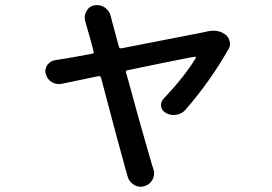

<svg xmlns="http://www.w3.org/2000/svg" viewBox="-20 -630 1040 734"><path d="M690.4 -211.9Q676.8 -195.3 655.3 -191.4Q649.4 -190.4 643.6 -190.4Q627.9 -190.4 614.3 -198.2Q598.6 -206.1 595.7 -223.6Q595.7 -226.6 595.7 -229.5Q595.7 -243.2 606.4 -253.9Q684.6 -335.9 728.5 -408.2Q729.5 -410.2 728 -412.1Q726.6 -414.1 724.6 -413.1Q715.8 -412.1 671.9 -403.3Q627.9 -394.5 572.8 -383.3Q517.6 -372.1 466.8 -361.3Q460 -360.4 461.9 -352.5Q464.8 -343.8 469.7 -325.2Q494.1 -235.4 507.3 -188Q520.5 -140.6 537.1 -83Q553.7 -25.4 559.6 -4.9Q562.5 2.9 566.4 16.6Q569.3 24.4 569.3 32.2Q569.3 44.9 562.5 57.6Q551.8 77.1 530.3 82Q523.4 84 517.6 84Q502.9 84 490.2 75.2Q471.7 63.5 466.8 41Q463.9 28.3 460 16.6Q438.5 -58.6 366.2 -333Q364.3 -339.8 356.4 -338.9Q290 -325.2 215.8 -309.6Q210 -308.6 204.1 -308.6Q190.4 -308.6 177.7 -316.4Q160.2 -327.1 155.3 -346.7Q153.3 -352.5 153.3 -357.4Q153.3 -370.1 161.1 -381.8Q172.9 -397.5 192.4 -400.4Q205.1 -402.3 230.5 -406.2Q239.3 -407.2 333 -424.8Q339.8 -425.8 337.9 -432.6Q328.1 -472.7 310.5 -532.2Q308.6 -539.1 306.6 -545.9Q303.7 -554.7 303.7 -562.5Q303.7 -574.2 309.6 -585Q318.4 -604.5 338.9 -609.4Q344.7 -610.4 351.6 -610.4Q366.2 -610.4 378.9 -602.5Q398.4 -589.8 403.3 -568.4Q404.3 -565.4 405.3 -560.5Q406.2 -555.7 407.2 -552.7L434.6 -451.2Q436.5 -444.3 444.3 -445.3Q736.3 -502 764.6 -507.8Q767.6 -508.8 771.5 -509.8Q785.2 -512.7 796.9 -512.7Q821.3 -512.7 839.8 -499Q853.5 -490.2 857.4 -473.6Q859.4 -467.8 859.4 -462.9Q859.4 -452.1 853.5 -442.4Q785.2 -321.3 690.4 -211.9Z"/></svg>

Font: Gen Jyuu Gothic Medium
Style: Regular
Weight: 500
Designer: [Source Han Sans]
Ryoko NISHIZUKA  (kana & ideographs); Paul D. Hunt (Latin, Greek & Cyrillic); Wenlong ZHANG  (bopomofo
Version: Version 1.002.20150607